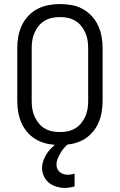

<svg xmlns="http://www.w3.org/2000/svg" viewBox="-20 -702 590 945"><path d="M275 12Q246 12 217.5 6.5Q189 1 164 -12Q139 -25 119 -46.5Q99 -68 87 -94Q75 -120 70 -148Q65 -176 65 -205V-465Q65 -494 70 -522Q75 -550 87 -576Q99 -602 119 -623.5Q139 -645 164 -658Q189 -671 217.5 -676.5Q246 -682 275 -682Q304 -682 332.5 -677Q361 -672 386 -658.5Q411 -645 431 -623.5Q451 -602 463 -576Q475 -550 480 -522Q485 -494 485 -465V-205Q485 -176 480 -148Q475 -120 463 -94Q451 -68 431 -46.5Q411 -25 386 -12Q361 1 332.5 6.5Q304 12 275 12ZM275 -52Q295 -52 314 -56Q333 -60 350 -70Q367 -80 379.5 -95.5Q392 -111 400 -129Q408 -147 411 -166Q414 -185 414 -205V-465Q414 -485 411 -504Q408 -523 400 -541Q392 -559 379.5 -574.5Q367 -590 350 -600Q333 -610 314 -614Q295 -618 275 -618Q255 -618 236 -614Q217 -610 200 -600Q183 -590 170.5 -574.5Q158 -559 150 -541Q142 -523 139 -504Q136 -485 136 -465V-205Q136 -185 139 -166Q142 -147 150 -129Q158 -111 170.5 -95.5Q183 -80 200 -70Q217 -60 236 -56Q255 -52 275 -52ZM299 223Q279 223 258.5 217Q238 211 221.5 198Q205 185 196 165.5Q187 146 187 126Q187 104 195.5 83Q204 62 217 45Q230 28 247 13.5Q264 -1 283 -12H324V0Q311 9 299.5 21.5Q288 34 279.5 48Q271 62 264.5 77.5Q258 93 258 109Q258 120 262.5 129.5Q267 139 275 145.5Q283 152 293 155Q303 158 313 158Q322 158 330.5 156.5Q339 155 347 152V216Q335 219 323 221Q311 223 299 223Z"/></svg>

Font: Lode Term
Style: Regular
Weight: 400
Monospace: yes
Designer: Belleve Invis
Foundry: Belleve Invis
Version: Version 29.2.0